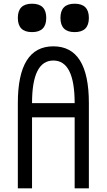

<svg xmlns="http://www.w3.org/2000/svg" viewBox="-20 -1036 587 1056"><path d="M78.1 0V-468.8Q78.1 -781.2 273.4 -781.2Q468.8 -781.2 468.8 -468.8V0H390.6V-390.6H156.2V0ZM156.2 -468.8H390.6Q390.6 -703.1 273.4 -703.1Q156.2 -703.1 156.2 -468.8ZM78.1 -937.5Q78.1 -1015.6 156.2 -1015.6Q234.4 -1015.6 234.4 -937.5Q234.4 -859.4 156.2 -859.4Q78.1 -859.4 78.1 -937.5ZM312.5 -937.5Q312.5 -1015.6 390.6 -1015.6Q468.8 -1015.6 468.8 -937.5Q468.8 -859.4 390.6 -859.4Q312.5 -859.4 312.5 -937.5Z"/></svg>

Font: Luculent
Style: Regular
Weight: 400
Monospace: yes
Designer: Andrew Kensler
Version: Version 1.0.0-845fa02f9341